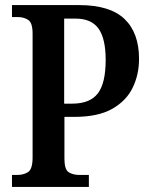

<svg xmlns="http://www.w3.org/2000/svg" viewBox="-20 -734 584 754"><path d="M27 0V-47H48Q73 -47 90.5 -58.5Q108 -70 108 -116V-602Q108 -645 90.5 -656Q73 -667 50 -667H27V-714H291Q412 -714 469 -659.5Q526 -605 526 -503Q526 -441 501 -389.5Q476 -338 420.5 -306.5Q365 -275 272 -275H233V-111Q233 -68 250 -57.5Q267 -47 291 -47H329V0ZM264 -327Q333 -327 364 -367Q395 -407 395 -499Q395 -582 367 -621.5Q339 -661 276 -661H232V-327Z"/></svg>

Font: Noto Serif Hebrew Condensed SemiBold
Style: Regular
Weight: 600
Width: 3
Designer: Monotype Design Team
Foundry: Monotype Imaging Inc.
Version: Version 2.004; ttfautohint (v1.8.4.7-5d5b)